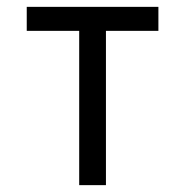

<svg xmlns="http://www.w3.org/2000/svg" viewBox="-20 -540 540 560"><path d="M211 0V-450H58V-520H442V-450H289V0Z"/></svg>

Font: Iosevka Term Curly
Style: Regular
Weight: 400
Designer: Belleve Invis
Foundry: Belleve Invis
Version: Version 32.3.0